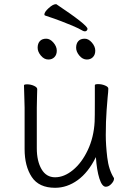

<svg xmlns="http://www.w3.org/2000/svg" viewBox="-20 -880 630 913"><path d="M492 -419Q491 -409 487 -356.5Q483 -304 483 -237Q483 -191 490 -131.5Q497 -72 522 -33Q522 -32 522 -29Q522 -19 509.5 -5.5Q497 8 483 8Q465 8 452.5 -31.5Q440 -71 436 -133Q400 -60 349.5 -23.5Q299 13 242 13Q165 13 131 -38.5Q97 -90 97 -171V-368L96 -406L94 -474Q94 -479 109 -479Q126 -479 141.5 -472Q157 -465 157 -456Q157 -435 156 -419L155 -368V-175Q155 -114 177.5 -75.5Q200 -37 242 -37Q285 -37 327 -71.5Q369 -106 397.5 -166.5Q426 -227 430 -301Q431 -322 431 -395V-475Q431 -480 447 -480Q464 -480 479.5 -473.5Q495 -467 495 -459V-457Q495 -445 492 -419ZM342 -653Q342 -673 352.5 -684.5Q363 -696 383 -696Q401 -696 417 -677.5Q433 -659 433 -639Q433 -620 422 -608.5Q411 -597 393 -597Q373 -597 357.5 -615.5Q342 -634 342 -653ZM200 -696Q218 -696 234 -677.5Q250 -659 250 -639Q250 -620 239 -608.5Q228 -597 210 -597Q190 -597 174.5 -615.5Q159 -634 159 -653Q159 -673 169.5 -684.5Q180 -696 200 -696ZM384 -731Q380 -731 375 -733Q355 -745 324 -758Q293 -771 271.5 -779Q250 -787 239 -791L195 -806Q191 -807 191 -811Q191 -823 211.5 -841.5Q232 -860 245 -860Q248 -860 248 -860Q396 -761 396 -743Q396 -738 392.5 -734.5Q389 -731 384 -731Z"/></svg>

Font: JyunsaiKaai Light
Style: Regular
Weight: 300
Designer: Fontworks Inc.
Version: Version 0.030;April 7, 2024;FontCreator 14.0.0.2901 64-bit